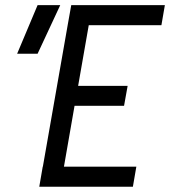

<svg xmlns="http://www.w3.org/2000/svg" viewBox="-20 -713 649 733"><path d="M129.9 0 143.1 -76.7H143.6L238.3 -616.7L252 -693.4H609.4L596.2 -616.7H318.8L278.3 -385.3H467.3L453.6 -309.1H264.6L224.1 -76.7H500.5L487.3 0ZM45.4 -507.8 123.5 -693.4H210L123.5 -507.8Z"/></svg>

Font: CaskaydiaCove NFP SemiLight
Style: Italic
Weight: 350
Italic angle: -10°
Designer: Aaron Bell
Foundry: Saja Typeworks
Version: Version 2111.001; VTT 6.35;Nerd Fonts 3.1.1